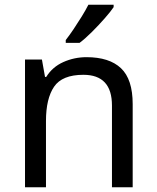

<svg xmlns="http://www.w3.org/2000/svg" viewBox="-20 -786 658 806"><path d="M343 -546Q439 -546 488 -499.5Q537 -453 537 -349V0H450V-343Q450 -472 330 -472Q241 -472 207 -422Q173 -372 173 -278V0H85V-536H156L169 -463H174Q200 -505 246 -525.5Q292 -546 343 -546ZM457 -756Q445 -738 420 -709.5Q395 -681 366.5 -652.5Q338 -624 314 -606H256V-618Q271 -637 288.5 -663Q306 -689 323 -716.5Q340 -744 351 -766H457Z"/></svg>

Font: Noto Sans Shavian
Style: Regular
Weight: 400
Designer: Monotype Design Team
Foundry: Monotype Imaging Inc.
Version: Version 2.001; ttfautohint (v1.8.4.7-5d5b)